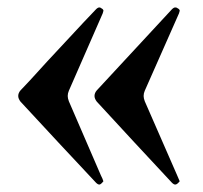

<svg xmlns="http://www.w3.org/2000/svg" viewBox="-20 -502 545 516"><path d="M238 -11Q205 -46 137 -119Q69 -192 35 -229Q29 -237 29 -244Q29 -252 35 -259Q51 -275 107 -337Q237 -477 238 -477Q243 -482 247 -482Q250 -482 252 -480Q258 -477 258 -473Q258 -472 256 -466L165 -258Q162 -251 162 -244Q162 -238 165 -230L251 -31Q257 -19 257 -17L258 -15Q251 -6 247 -6Q243 -6 238 -11ZM442 -11Q409 -46 341.5 -119Q274 -192 240 -229Q234 -237 234 -244Q234 -252 240 -259L442 -477Q447 -482 451 -482Q455 -482 457 -480Q463 -477 463 -473Q463 -472 461 -466L369 -258Q366 -251 366 -244Q366 -238 369 -230L456 -31Q462 -18 462 -17L463 -15Q456 -6 451 -6Q447 -6 442 -11Z"/></svg>

Font: Shippori Mincho B1
Style: Bold
Weight: 700
Designer: FONTDASU
Foundry: FONTDASU / Google Inc. / but / Adobe
Version: Version 3.110; ttfautohint (v1.8.3)